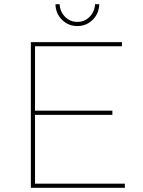

<svg xmlns="http://www.w3.org/2000/svg" viewBox="-20 -901 684 921"><path d="M266 -881Q268 -845 292 -820.5Q316 -796 351 -796Q386 -796 410 -820.5Q434 -845 436 -881H456Q455 -836 424.5 -806Q394 -776 351 -776Q308 -776 277.5 -806Q247 -836 246 -881ZM128 -699H565V-679H148V-370H519V-350H148V-20H579V0H128Z"/></svg>

Font: Montserrat arm Thin
Style: Regular
Weight: 250
Designer: Julieta Ulanovsky
Foundry: Julieta Ulanovsky
Version: Version 6.000;PS 006.000;hotconv 1.0.88;makeotf.lib2.5.64775